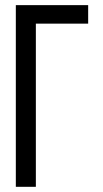

<svg xmlns="http://www.w3.org/2000/svg" viewBox="-20 -720 396 740"><path d="M319.8 -628.9H118.2V0H41V-700.2H319.8Z"/></svg>

Font: Bebas Neue Regular
Style: Regular
Weight: 400
Designer: Ryoichi Tsunekawa
Foundry: Ryoichi Tsunekawa
Version: Version 001.003